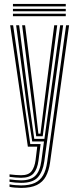

<svg xmlns="http://www.w3.org/2000/svg" viewBox="-20 -725 382 949"><path d="M84.2 203.8Q70.1 203.8 53 202.3Q35.9 200.8 27.1 198.5V186.2Q38.6 188.6 55.1 190Q71.7 191.4 84.2 191.4Q125.7 191.4 152.1 179.1Q178.5 166.8 193.1 141.3Q207.7 115.8 213.2 76.1L306.7 -600H321.5L227.4 78.3Q221.7 118.8 206.6 146.8Q191.5 174.9 162.2 189.4Q132.8 203.8 84.2 203.8ZM84.2 153.8Q73.3 153.8 57.7 152.5Q42.1 151.2 27.1 149.1V136.8Q42.6 138.7 57.6 139.9Q72.6 141.1 84.2 141.1Q120.8 141.1 136 121.4Q151.1 101.7 155.8 66.5L164 0H117.7L30.3 -600H44.9L129.6 -12.9H180.7L170.2 68.9Q164.7 110.8 145.7 132.3Q126.7 153.8 84.2 153.8ZM84.2 178.8Q72.4 178.8 56 177.5Q39.6 176.1 27.1 173.8V161.6Q41.1 163.7 57 165Q72.8 166.4 84.2 166.4Q131.8 166.4 154.7 143.6Q177.6 120.9 184.4 71.2L197.4 -25.8H139.2L114.2 -189L59.8 -600H74.6L126.5 -199.2L149.4 -38.7H199.5L277.4 -600H292.1L198.8 73.6Q191.7 123.7 167.2 151.3Q142.8 178.8 84.2 178.8ZM159 -51.5 139 -209.1 89.4 -600H104L152 -218.3L169.7 -64.4H180L199.1 -220.2L248 -600H262.8L211.4 -205.3L191.1 -51.5ZM44 -693.3V-705.4H305.1V-693.3ZM44 -645V-657.1H305.1V-645ZM44 -669.2V-681.2H305.1V-669.2Z"/></svg>

Font: Big Shoulders Inline Thin
Style: Regular
Weight: 100
Designer: Patric King
Foundry: XO Type Co
Version: Version 2.002